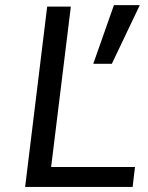

<svg xmlns="http://www.w3.org/2000/svg" viewBox="-20 -737 582 757"><path d="M347.7 -485.4 429.2 -716.8H531.2L420.9 -485.4ZM79.1 0 166 -710.9H259.3L181.6 -78.6H512.2L502.9 0Z"/></svg>

Font: Ride
Style: Italic
Weight: 400
Version: Version 3.000